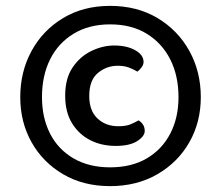

<svg xmlns="http://www.w3.org/2000/svg" viewBox="-20 -632 753 654"><path d="M49 -301Q49 -388 87.5 -458.5Q126 -529 195 -570.5Q264 -612 355 -612Q447 -612 516.5 -570.5Q586 -529 625 -458.5Q664 -388 664 -301Q664 -216 625 -147.5Q586 -79 516 -38.5Q446 2 355 2Q264 2 195 -38.5Q126 -79 87.5 -147.5Q49 -216 49 -301ZM355 -549Q283 -549 230.5 -517Q178 -485 150.5 -429.5Q123 -374 123 -301Q123 -231 150.5 -177Q178 -123 230.5 -92.5Q283 -62 355 -62Q428 -62 480 -92.5Q532 -123 560 -177Q588 -231 588 -301Q588 -374 560 -429.5Q532 -485 480 -517Q428 -549 355 -549ZM381 -408Q343 -408 313.5 -383.5Q284 -359 284 -305Q284 -255 312 -228.5Q340 -202 383 -202Q409 -202 424.5 -208.5Q440 -215 452 -222Q473 -209 473 -186Q473 -168 447.5 -151.5Q422 -135 374 -135Q326 -135 287.5 -154.5Q249 -174 225.5 -212Q202 -250 202 -306Q202 -365 227.5 -402.5Q253 -440 291.5 -458.5Q330 -477 369 -477Q412 -477 440.5 -461Q469 -445 469 -421Q469 -412 462.5 -403Q456 -394 448 -388Q435 -396 419 -402Q403 -408 381 -408Z"/></svg>

Font: Baloo Bhaijaan 2 Medium
Style: Regular
Weight: 500
Designer: Sanskriti Dholi, Noopur Datye and Ek Type
Foundry: Ek Type
Version: Version 1.701